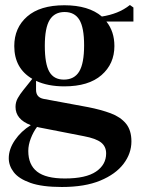

<svg xmlns="http://www.w3.org/2000/svg" viewBox="-20 -516 567 767"><path d="M237 -171Q171 -171 124 -193V-157Q124 -127 154 -121L332 -88Q383 -78 422 -63.5Q461 -49 483 -22.5Q505 4 505 49Q505 97 473.5 138.5Q442 180 380.5 205.5Q319 231 227 231Q148 231 101.5 214.5Q55 198 35 172Q15 146 15 116Q15 80 39.5 44Q64 8 103 -16Q42 -39 42 -89Q42 -108 51 -124Q60 -140 73 -156L109 -201Q37 -243 37 -332Q37 -405 88.5 -450Q140 -495 237 -495Q334 -495 387 -450Q419 -455 447 -466Q475 -477 499 -496L513 -486V-430H405Q437 -390 437 -332Q437 -261 385.5 -216Q334 -171 237 -171ZM235 -198Q277 -198 296.5 -230.5Q316 -263 316 -335Q316 -406 297 -437Q278 -468 238 -468Q198 -468 178.5 -436.5Q159 -405 159 -333Q159 -261 177 -229.5Q195 -198 235 -198ZM93 87Q93 142 128 169.5Q163 197 239 197Q323 197 363.5 169.5Q404 142 404 97Q404 69 383.5 53Q363 37 315 28L136 -7Q132 -8 128 -9Q113 11 103 37Q93 63 93 87Z"/></svg>

Font: DeepMind Serif Text
Style: Regular
Weight: 400
Designer: Frank Grießhammer / Modifications: Colophon Foundry
Foundry: Colophon Foundry
Version: Version 5.003; ttfautohint (v1.8.2)